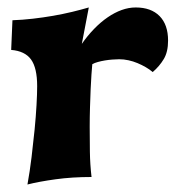

<svg xmlns="http://www.w3.org/2000/svg" viewBox="-20 -472 478 512"><path d="M226.1 -300.8Q225.1 -291 223.9 -273.4Q222.7 -255.9 221.7 -233.6Q220.7 -211.4 220 -185.5Q219.2 -159.7 219.2 -133.8Q219.2 -101.6 219.7 -67.4Q220.2 -33.2 224.1 0Q172.4 0 128.2 6.1Q84 12.2 53.2 20Q59.6 -15.1 64.2 -53.2Q68.8 -91.3 72.3 -126.5Q75.7 -161.6 77.4 -191.9Q79.1 -222.2 79.1 -242.2Q79.1 -291 62.7 -313.5Q46.4 -335.9 9.8 -338.9L13.2 -418Q39.6 -418.9 67.4 -422.1Q95.2 -425.3 121.8 -429.9Q148.4 -434.6 172.6 -440.4Q196.8 -446.3 216.8 -452.1L198.2 -355Q213.4 -377 231 -395Q248.5 -413.1 267.1 -425.8Q285.6 -438.5 304.4 -445.3Q323.2 -452.1 341.8 -452.1Q382.8 -452.1 405.5 -429.2Q428.2 -406.2 428.2 -363.8Q428.2 -333.5 416.7 -314.5Q405.3 -295.4 387.2 -279.8Q379.4 -286.6 368.9 -292.7Q358.4 -298.8 346.7 -303.7Q335 -308.6 322.5 -311.3Q310.1 -314 297.9 -314Q290 -314 280 -313.2Q270 -312.5 259.8 -310.8Q249.5 -309.1 240.7 -306.6Q231.9 -304.2 226.1 -300.8Z"/></svg>

Font: Simonetta
Style: Black
Weight: 900
Designer: Gayaneh Bagdasaryan
Foundry: Brownfox
Version: Version 1.002